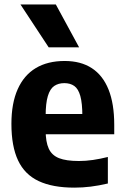

<svg xmlns="http://www.w3.org/2000/svg" viewBox="-20 -828 556 858"><path d="M312.5 10.5Q215 10.5 152.8 -18.8Q90.5 -48 60.8 -111Q31 -174 31 -274.5Q31 -366.5 59 -429.2Q87 -492 140 -523.8Q193 -555.5 269 -555.5Q341 -555.5 390.2 -523.5Q439.5 -491.5 465 -428Q490.5 -364.5 490.5 -270V-228H129.5V-318.5H371.5L348 -309Q348 -366.5 339 -398.8Q330 -431 312 -443.8Q294 -456.5 267.5 -456.5Q241 -456.5 222.2 -443.8Q203.5 -431 193.8 -398.8Q184 -366.5 184 -309.5V-245.5Q184 -194 197.8 -164Q211.5 -134 243.8 -121.2Q276 -108.5 332.5 -108.5Q363 -108.5 395.5 -113.2Q428 -118 462 -126.5V-8Q421.5 1.5 385.2 6Q349 10.5 312.5 10.5ZM197.5 -616.5 71.5 -808H229.5L333.5 -616.5Z"/></svg>

Font: Encode Sans SemiCondensed
Style: Bold
Weight: 700
Width: 4
Designer: Multiple Designers
Foundry: Impallari Type
Version: Version 3.002